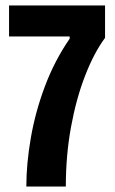

<svg xmlns="http://www.w3.org/2000/svg" viewBox="-20 -680 419 700"><path d="M76 0Q76 -83 92.5 -178Q109 -273 144 -366Q179 -459 234 -539V-547H13V-660H363V-542Q323 -488 290.5 -404.5Q258 -321 239 -217.5Q220 -114 220 0Z"/></svg>

Font: Bricolage Grotesque 12pt Condensed Bricolage Grotesque 10pt Condensed Regular
Style: Bold
Weight: 700
Width: 3
Designer: Mathieu Triay
Foundry: Atelier Triay
Version: Version 1.001; ttfautohint (v1.8.4.7-5d5b);gftools[0.9.33.de